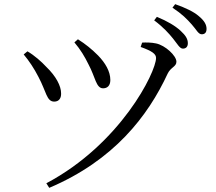

<svg xmlns="http://www.w3.org/2000/svg" viewBox="-20 -859 1040 924"><path d="M860 -625C875 -625 884 -634 884 -651C884 -671 874 -688 849 -711C824 -734 786 -757 735 -778L722 -761C765 -729 793 -698 813 -673C834 -647 845 -625 860 -625ZM951 -694C966 -694 974 -703 974 -720C974 -740 964 -759 936 -782C913 -802 874 -821 823 -839L810 -822C857 -791 880 -767 903 -741C925 -717 934 -694 951 -694ZM406 -549C439 -488 442 -434 476 -434C496 -434 511 -446 511 -474C511 -515 487 -556 452 -592C422 -622 393 -646 355 -670L338 -655C367 -621 388 -586 406 -549ZM165 -489C203 -418 204 -370 241 -370C265 -370 275 -388 274 -410C274 -445 250 -492 202 -538C181 -561 145 -593 112 -612L94 -597C120 -566 144 -530 165 -489ZM787 -505C802 -536 829 -538 829 -562C829 -591 775 -641 731 -650C708 -655 682 -655 664 -654L657 -633C713 -613 731 -599 731 -580C731 -512 560 -166 203 23L217 45C528 -87 692 -300 787 -505Z"/></svg>

Font: Source Han Serif
Style: Regular
Weight: 400
Designer: Ryoko NISHIZUKA 西塚涼子 (kana & ideographs); Frank Grießhammer (Latin, Greek & Cyrillic); Wenlong ZHANG 张文龙 (bopomofo); San
Foundry: Adobe Systems Incorporated
Version: Version 1.001;PS 1.001;hotconv 16.6.54;makeotf.lib2.5.65590